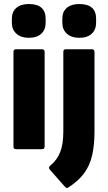

<svg xmlns="http://www.w3.org/2000/svg" viewBox="-20 -742 536 955"><path d="M59 0Q47 0 47 -14V-484Q47 -497 59 -497H189Q202 -497 202 -484V-14Q202 0 189 0ZM123 -554Q84 -554 61.5 -574.5Q39 -595 39 -628V-649Q39 -684 61.5 -703Q84 -722 123 -722Q207 -722 207 -649V-628Q207 -595 185.5 -574.5Q164 -554 123 -554ZM319 191Q311 196 304 188L228 102Q224 98 224 92Q224 86 230 82Q263 55 279 15.5Q295 -24 295 -88V-484Q295 -497 307 -497H437Q450 -497 450 -484V-89Q450 -19 438 32Q426 83 397.5 121Q369 159 319 191ZM374 -554Q335 -554 312.5 -574.5Q290 -595 290 -628V-649Q290 -684 312.5 -703Q335 -722 374 -722Q458 -722 458 -649V-628Q458 -595 436.5 -574.5Q415 -554 374 -554Z"/></svg>

Font: Sofia Sans Semi Condensed Black
Style: Regular
Weight: 900
Designer: Botio Nikoltchev, Ani Petrova
Foundry: lettersoup
Version: Version 4.100; ttfautohint (v1.8.4.7-5d5b)